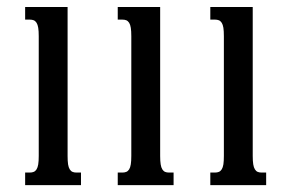

<svg xmlns="http://www.w3.org/2000/svg" viewBox="-20 -539 849 559"><path d="M176.8 -518.6V-85Q176.8 -69.8 178.2 -60.5Q179.7 -51.3 183.1 -45.9Q186.5 -40.5 191.2 -38.6Q195.8 -36.6 202.6 -36.6H215.8V0H53.2V-36.6H66.9Q73.2 -36.6 78.1 -38.6Q83 -40.5 86.4 -45.9Q89.8 -51.3 91.3 -60.5Q92.8 -69.8 92.8 -85V-433.6Q92.8 -448.7 91.3 -458Q89.8 -467.3 86.4 -472.7Q83 -478 78.1 -480Q73.2 -481.9 66.9 -481.9H53.2V-518.6Z M446.3 -518.6V-85Q446.3 -69.8 447.8 -60.5Q449.2 -51.3 452.6 -45.9Q456.1 -40.5 460.7 -38.6Q465.3 -36.6 472.2 -36.6H485.4V0H322.8V-36.6H336.4Q342.8 -36.6 347.7 -38.6Q352.5 -40.5 356 -45.9Q359.4 -51.3 360.8 -60.5Q362.3 -69.8 362.3 -85V-433.6Q362.3 -448.7 360.8 -458Q359.4 -467.3 356 -472.7Q352.5 -478 347.7 -480Q342.8 -481.9 336.4 -481.9H322.8V-518.6Z M715.8 -518.6V-85Q715.8 -69.8 717.3 -60.5Q718.8 -51.3 722.2 -45.9Q725.6 -40.5 730.2 -38.6Q734.9 -36.6 741.7 -36.6H754.9V0H592.3V-36.6H606Q612.3 -36.6 617.2 -38.6Q622.1 -40.5 625.5 -45.9Q628.9 -51.3 630.4 -60.5Q631.8 -69.8 631.8 -85V-433.6Q631.8 -448.7 630.4 -458Q628.9 -467.3 625.5 -472.7Q622.1 -478 617.2 -480Q612.3 -481.9 606 -481.9H592.3V-518.6Z"/></svg>

Font: Arian AMU Serif
Style: Regular
Weight: 400
Designer: Ruben Hakobyan (Tarumian)
Foundry: Ruben Hakobyan (Tarumian)
Version: Version 1.002